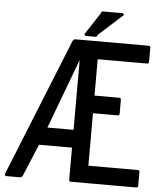

<svg xmlns="http://www.w3.org/2000/svg" viewBox="-61 -993 870 1031"><g transform="rotate(5 374.5 -477.0)"><path d="M446 -391V-108H712Q722 -108 722 -99V-24Q722 -14 712 -14H478H360Q350 -14 350 -24V-197H172L100 -24Q99 -22 95 -18Q91 -14 88 -14H12Q8 -14 5 -18Q2 -22 4 -26L303 -768Q305 -771 308.5 -774.5Q312 -778 315 -778H712Q722 -778 722 -768V-692Q722 -682 712 -682H446V-486H579Q589 -486 589 -476V-401Q589 -391 579 -391ZM209 -293H350V-669ZM423 -801H374Q364 -801 364 -811L442 -930Q442 -940 452 -940H555Q565 -940 565 -930L433 -811Q433 -801 423 -801Z"/></g></svg>

Font: Kanalisirung
Style: Regular
Weight: 500
Designer: Peter Wiegel
Foundry: Peter Wiegel
Version: 1.000